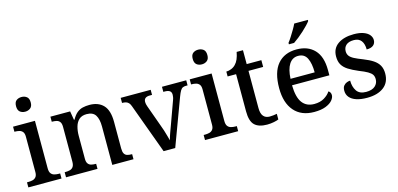

<svg xmlns="http://www.w3.org/2000/svg" viewBox="-69 -1200 3406 1644"><g transform="rotate(-15 1634.0 -378.0)"><path d="M21 0V-45H34Q54 -45 72 -49.5Q90 -54 101.5 -68.5Q113 -83 113 -111V-425Q113 -454 101.5 -468Q90 -482 72 -486.5Q54 -491 34 -491H29V-536H223V-115Q223 -85 234 -70Q245 -55 263.5 -50Q282 -45 302 -45H315V0ZM164 -633Q136 -633 117.5 -648Q99 -663 99 -698Q99 -734 118 -748.5Q137 -763 164 -763Q190 -763 209.5 -748.5Q229 -734 229 -698Q229 -663 209.5 -648Q190 -633 164 -633Z M355 0V-45H361Q384 -45 402.5 -50Q421 -55 431.5 -70.5Q442 -86 442 -116V-424Q442 -453 431.5 -467.5Q421 -482 403.5 -486.5Q386 -491 364 -491H360V-536H535L548 -458H553Q574 -496 597.5 -515Q621 -534 648.5 -540.5Q676 -547 708 -547Q787 -547 831 -500.5Q875 -454 875 -352V-117Q875 -86 884 -70.5Q893 -55 909.5 -50Q926 -45 948 -45H953V0H765V-341Q765 -406 742.5 -441.5Q720 -477 664 -477Q622 -477 597.5 -455Q573 -433 562.5 -396Q552 -359 552 -317V-111Q552 -83 562.5 -68.5Q573 -54 590.5 -49.5Q608 -45 630 -45H634V0Z M1059 -439Q1052 -460 1042 -471Q1032 -482 1018 -486.5Q1004 -491 983 -491V-536H1249V-491H1228Q1203 -491 1189.5 -480.5Q1176 -470 1176 -447Q1176 -438 1178 -428.5Q1180 -419 1184 -408L1252 -219Q1261 -196 1269.5 -169.5Q1278 -143 1284.5 -118.5Q1291 -94 1296 -76Q1301 -98 1314.5 -135.5Q1328 -173 1340 -205L1411 -401Q1416 -414 1418 -426Q1420 -438 1420 -447Q1420 -471 1405 -481Q1390 -491 1362 -491H1349V-536H1564V-491H1550Q1533 -491 1521 -485.5Q1509 -480 1499 -463Q1489 -446 1477 -414L1323 0H1220Z M1587 0V-45H1600Q1620 -45 1638 -49.5Q1656 -54 1667.5 -68.5Q1679 -83 1679 -111V-425Q1679 -454 1667.5 -468Q1656 -482 1638 -486.5Q1620 -491 1600 -491H1595V-536H1789V-115Q1789 -85 1800 -70Q1811 -55 1829.5 -50Q1848 -45 1868 -45H1881V0ZM1730 -633Q1702 -633 1683.5 -648Q1665 -663 1665 -698Q1665 -734 1684 -748.5Q1703 -763 1730 -763Q1756 -763 1775.5 -748.5Q1795 -734 1795 -698Q1795 -663 1775.5 -648Q1756 -633 1730 -633Z M2136 10Q2062 10 2026 -24.5Q1990 -59 1990 -146V-476H1915V-519Q1936 -519 1959 -528Q1982 -537 1998 -554Q2015 -571 2026 -596.5Q2037 -622 2044 -659H2100V-536H2230V-476H2100V-146Q2100 -97 2119.5 -74Q2139 -51 2174 -51Q2192 -51 2207.5 -53Q2223 -55 2239 -58V-8Q2226 -2 2197 4Q2168 10 2136 10Z M2554 10Q2440 10 2377.5 -62Q2315 -134 2315 -264Q2315 -405 2375 -476Q2435 -547 2544 -547Q2644 -547 2701.5 -486.5Q2759 -426 2759 -307V-260H2428Q2430 -153 2466.5 -104.5Q2503 -56 2572 -56Q2624 -56 2660.5 -78Q2697 -100 2715 -129Q2724 -125 2730 -115Q2736 -105 2736 -91Q2736 -69 2716.5 -45.5Q2697 -22 2656.5 -6Q2616 10 2554 10ZM2644 -317Q2644 -396 2621 -443Q2598 -490 2543 -490Q2492 -490 2463 -445.5Q2434 -401 2430 -317ZM2493 -619Q2508 -638 2524.5 -664Q2541 -690 2557 -717Q2573 -744 2583 -766H2704V-756Q2695 -743 2676 -723Q2657 -703 2633 -681Q2609 -659 2584.5 -639.5Q2560 -620 2539 -606H2493Z M3023 10Q2967 10 2928 -3Q2889 -16 2868.5 -40.5Q2848 -65 2848 -99Q2848 -128 2860.5 -143Q2873 -158 2889.5 -164Q2906 -170 2919 -170Q2919 -115 2944 -78Q2969 -41 3027 -41Q3080 -41 3107 -65Q3134 -89 3134 -126Q3134 -150 3123.5 -166Q3113 -182 3086.5 -197.5Q3060 -213 3011 -232Q2959 -254 2924.5 -276Q2890 -298 2873 -327Q2856 -356 2856 -400Q2856 -471 2909.5 -508.5Q2963 -546 3051 -546Q3103 -546 3137.5 -533Q3172 -520 3188.5 -499Q3205 -478 3205 -454Q3205 -425 3185 -408Q3165 -391 3125 -391Q3125 -441 3103.5 -469Q3082 -497 3038 -497Q2993 -497 2970 -476.5Q2947 -456 2947 -422Q2947 -398 2959.5 -381Q2972 -364 3000 -349.5Q3028 -335 3075 -317Q3126 -297 3159 -275Q3192 -253 3208.5 -223.5Q3225 -194 3225 -152Q3225 -73 3170.5 -31.5Q3116 10 3023 10Z"/></g></svg>

Font: Noto Serif Kannada Medium
Style: Regular
Weight: 500
Version: Version 2.003